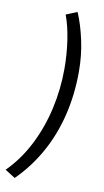

<svg xmlns="http://www.w3.org/2000/svg" viewBox="-141 -778 543 1003"><g transform="rotate(10 131.0 -276.5)"><path d="M13 179 -41 145Q29 75 76 -17.5Q123 -110 146.5 -215Q170 -320 170 -427Q170 -504 159 -578Q148 -652 127 -708L186 -732Q212 -672 229.5 -592Q247 -512 247 -426Q247 -302 219.5 -191Q192 -80 139.5 13Q87 106 13 179Z"/></g></svg>

Font: Source Sans 3 ExtraLight Medium
Style: Italic
Weight: 500
Italic angle: -11°
Version: Version 3.052;hotconv 1.1.0;makeotfexe 2.6.0